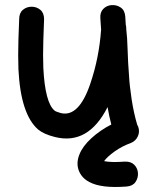

<svg xmlns="http://www.w3.org/2000/svg" viewBox="-20 -549 623 771"><path d="M489 200Q513 198 524 182Q535 166 534 146.5Q533 127 519.5 113Q506 99 481 100Q426 104 398 98Q411 80 440.5 59Q470 38 506 25Q525 17 533.5 -1.5Q542 -20 535 -40L531 -48Q517 -95 508.5 -151Q500 -207 498 -247Q494 -296 492.5 -348Q491 -400 487 -432V-435Q487 -443 485 -450L483 -483Q481 -508 464.5 -519Q448 -530 428 -528.5Q408 -527 394.5 -513Q381 -499 383 -475Q385 -454 386 -430Q378 -317 343 -214Q297 -77 224 -95Q203 -101 199 -105Q161 -137 154 -276Q152 -325 154 -388Q157 -466 157 -472Q157 -497 142 -509.5Q127 -522 107 -522Q87 -522 72 -509.5Q57 -497 57 -472Q57 -468 54 -391Q52 -324 54 -271Q63 -90 133 -29Q156 -10 200 1Q334 35 412 -119Q418 -83 427 -49Q382 -26 347 6Q312 38 299 71Q286 103 295 132Q306 165 339 182Q387 208 489 200Z"/></svg>

Font: Balsamiq Sans
Style: Regular
Weight: 400
Designer: Michael Angeles
Foundry: Balsamiq SRL
Version: Version 1.020; ttfautohint (v1.8.4.7-5d5b);gftools[0.9.26]